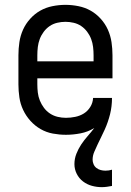

<svg xmlns="http://www.w3.org/2000/svg" viewBox="-20 -548 540 792"><path d="M400 224Q379 224 359 218.5Q339 213 322.5 200.5Q306 188 296.5 169Q287 150 287 129Q287 107 295 86.5Q303 66 315 48Q327 30 341.5 13.5Q356 -3 369 -20Q343 -4 312.5 2Q282 8 252 8Q225 8 198 3Q171 -2 147.5 -15.5Q124 -29 105.5 -49.5Q87 -70 75.5 -94.5Q64 -119 60 -146Q56 -173 56 -200V-320Q56 -347 60 -374Q64 -401 75 -425.5Q86 -450 104.5 -470.5Q123 -491 146 -504Q169 -517 196 -522.5Q223 -528 250 -528Q277 -528 304 -522.5Q331 -517 354 -504Q377 -491 395.5 -470.5Q414 -450 425 -425.5Q436 -401 440 -374Q444 -347 444 -320V-225H134V-200Q134 -183 136 -166Q138 -149 144.5 -133Q151 -117 161.5 -103Q172 -89 186.5 -79.5Q201 -70 218 -66Q235 -62 252 -62Q271 -62 290.5 -66Q310 -70 326 -80Q342 -90 352.5 -107Q363 -124 364 -144H442Q442 -127 440 -110Q438 -93 434 -77Q430 -61 424.5 -45Q419 -29 412 -13.5Q405 2 397.5 17Q390 32 383 47Q376 62 369 78Q362 94 362 111Q362 120 366 129.5Q370 139 378 145Q386 151 395.5 153.5Q405 156 415 156Q422 156 429 155Q436 154 442 152V219Q432 221 421 222.5Q410 224 400 224ZM366 -295V-320Q366 -337 364 -354Q362 -371 356 -387Q350 -403 339.5 -417Q329 -431 315 -440.5Q301 -450 284 -454Q267 -458 250 -458Q233 -458 216 -454Q199 -450 185 -440.5Q171 -431 160.5 -417Q150 -403 144 -387Q138 -371 136 -354Q134 -337 134 -320V-295Z"/></svg>

Font: Iosevka NFM
Style: Regular
Weight: 400
Monospace: yes
Designer: Belleve Invis
Foundry: Belleve Invis
Version: Version 29.0.4; ttfautohint (v1.8.4);Nerd Fonts 3.3.0